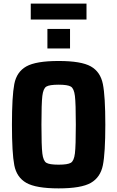

<svg xmlns="http://www.w3.org/2000/svg" viewBox="-20 -1033 648 1061"><path d="M46 -344Q46 -501 59 -568.5Q72 -636 125.5 -666Q179 -696 304 -696Q429 -696 482 -666Q535 -636 548.5 -568.5Q562 -501 562 -344Q562 -187 548.5 -120Q535 -53 482 -22.5Q429 8 304 8Q179 8 125.5 -22.5Q72 -53 59 -120Q46 -187 46 -344ZM399 -344Q399 -461 394 -502.5Q389 -544 371.5 -554.5Q354 -565 304 -565Q253 -565 236 -554.5Q219 -544 214 -503Q209 -462 209 -344Q209 -226 214 -185Q219 -144 236 -133.5Q253 -123 304 -123Q354 -123 371.5 -133.5Q389 -144 394 -185.5Q399 -227 399 -344ZM242 -765V-873H367V-765ZM150 -925V-1013H458V-925Z"/></svg>

Font: Saira Semi Condensed
Style: Bold
Weight: 700
Width: 4
Designer: Hector Gatti with collaboration of the Omnibus-Type team
Foundry: Omnibus-Type
Version: Version 1.001; ttfautohint (v1.8)